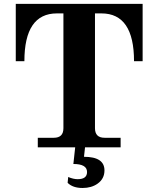

<svg xmlns="http://www.w3.org/2000/svg" viewBox="-20 -752 790 980"><path d="M172.9 0V-48.8H254.9Q303.7 -48.8 303.7 -97.7V-683.6H270.5Q104.5 -683.6 104.5 -439.5H60.5V-732.4H708V-439.5H664.1Q664.1 -683.6 498 -683.6H464.8V-97.7Q464.8 -48.8 513.7 -48.8H595.7V0ZM401.4 207.5Q351.6 207.5 325.2 181.2L328.1 151.4Q354.5 162.6 376.5 162.6Q424.3 162.6 424.3 126Q424.3 85 354.5 85L363.8 -0.5H414.1L408.7 48.3Q513.2 48.3 513.2 117.7Q513.2 160.6 478 185.5Q446.8 207.5 401.4 207.5Z"/></svg>

Font: Munson
Style: Bold
Weight: 700
Designer: Paul James MIller
Foundry: High-Logic / Made with FontCreator
Version: Version 2.10;May 5, 2019;FontCreator 11.5.0.2430 64-bit